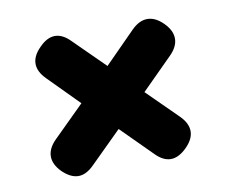

<svg xmlns="http://www.w3.org/2000/svg" viewBox="-55 -600 710 561"><g transform="rotate(-10 300.0 -319.5)"><path d="M458 -137Q434 -113 410.5 -113Q387 -113 364 -137L275 -226L182 -134Q159 -111 136 -111Q113 -111 89 -134Q66 -157 66 -181Q66 -205 89 -228L181 -319L92 -409Q69 -432 69 -455.5Q69 -479 92 -502Q115 -526 138.5 -526Q162 -526 185 -502L275 -413L366 -505Q389 -528 413 -528Q437 -528 460 -505Q483 -482 483 -458Q483 -434 460 -411L368 -319L458 -230Q481 -207 481 -183.5Q481 -160 458 -137Z"/></g></svg>

Font: Maple Mono Normal NL
Style: Bold
Weight: 700
Monospace: yes
Designer: subframe7536
Version: Version 7.000